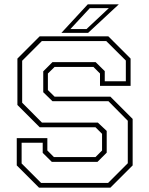

<svg xmlns="http://www.w3.org/2000/svg" viewBox="-20 -868 691 888"><path d="M160.5 0 57.5 -103V-229H199V-172L229.5 -141.5H421.5L452 -172V-249L421.5 -279.5H163.5L60.5 -382.5V-597L163.5 -700H481L584 -597V-471H442.5V-528L412 -558.5H232.5L201.5 -528V-451.5L232.5 -421H490.5L593.5 -318V-103L490.5 0ZM170 -22H480L571 -113V-309.5L481.5 -400H222.5L180 -441.5V-538L222.5 -580.5H422.5L464.5 -539V-492H562V-588L471.5 -678H173.5L82.5 -587V-393L174 -301H432.5L473.5 -262.5V-162L431 -119.5H219.5L177.5 -161V-208H80V-112ZM264 -716 386 -848H529.5L387.5 -716ZM305.5 -733.5H380L483.5 -830.5H395.5Z"/></svg>

Font: Tourney Thin ExtraLight
Style: Regular
Weight: 250
Version: Version 1.015